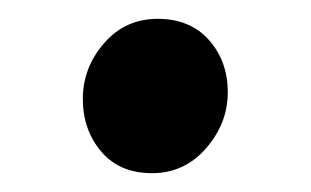

<svg xmlns="http://www.w3.org/2000/svg" viewBox="-20 -482 330 204"><path d="M147.5 -462Q182 -462 202 -439.5Q222 -417 222 -384Q222 -351 199 -324.5Q176 -298 141.5 -298Q107 -298 87.5 -321Q68 -344 68 -377Q68 -410 90.5 -436Q113 -462 147.5 -462Z"/></svg>

Font: Delius Unicase
Style: Bold
Weight: 700
Designer: Natalia Raices
Foundry: Natalia Raices
Version: Version 1.001